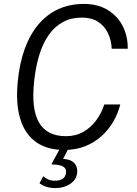

<svg xmlns="http://www.w3.org/2000/svg" viewBox="-20 -753 695 977"><path d="M262.5 204Q238 204 217.8 198Q197.5 192 181 179.5L200 143.5Q210.5 153 224.2 159.8Q238 166.5 259 166.5Q285.5 166.5 299.2 156.5Q313 146.5 315.5 128.5Q319.5 106.5 303.2 95.8Q287 85 248.5 84Q244 84 243 82.5Q242 81 244 78L289.5 -5H332.5L301 55.5Q332 57.5 348 68.5Q364 79.5 369.2 95.5Q374.5 111.5 372.5 128Q369 153 352.8 169.8Q336.5 186.5 312.8 195.2Q289 204 262.5 204ZM307 10Q219 10 162.2 -31Q105.5 -72 82.2 -151Q59 -230 71 -344Q80 -433 106 -504.8Q132 -576.5 174.5 -627.5Q217 -678.5 275.5 -705.8Q334 -733 407.5 -733Q478 -733 528.2 -702.2Q578.5 -671.5 604.8 -619.5Q631 -567.5 630 -505H548.5Q546.5 -548.5 529.2 -584.5Q512 -620.5 479 -642Q446 -663.5 396 -663.5Q342 -663.5 300.5 -641Q259 -618.5 229 -576.5Q199 -534.5 180.5 -475.2Q162 -416 154 -342Q138 -198 178.8 -129Q219.5 -60 315 -60Q365.5 -60 404.2 -82.2Q443 -104.5 470 -141.2Q497 -178 510.5 -221.5H592Q581 -177 557 -135.2Q533 -93.5 497 -60.8Q461 -28 413.5 -9Q366 10 307 10Z"/></svg>

Font: Public Sans Thin Light
Style: Italic
Weight: 300
Italic angle: -8°
Version: Version 2.001